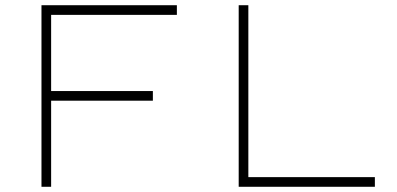

<svg xmlns="http://www.w3.org/2000/svg" viewBox="-20 -716 1520 736"><path d="M139 -696H658V-659H176V-367H566V-330H176V0H139ZM895 0V-696H932V-37H1417V0Z"/></svg>

Font: M Major Mono Display
Style: Regular
Weight: 400
Designer: Emre Parlak
Foundry: Emre Parlak
Version: Version 2.000; ttfautohint (v1.8) -l 8 -r 50 -G 200 -x 14 -D